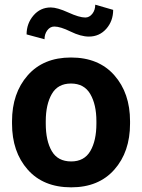

<svg xmlns="http://www.w3.org/2000/svg" viewBox="-20 -781 601 811"><path d="M30.8 0ZM30.8 -269Q30.8 -387.2 96.9 -462.6Q163.1 -538.1 279.8 -538.1Q397 -538.1 463.1 -462.9Q529.3 -387.7 529.3 -269V-258.8Q529.3 -139.6 463.1 -64.7Q397 10.3 280.8 10.3Q163.1 10.3 96.9 -64.7Q30.8 -139.6 30.8 -258.8ZM173.3 -258.8Q173.3 -186.5 198.7 -142.8Q224.1 -99.1 280.8 -99.1Q335.9 -99.1 361.6 -143.1Q387.2 -187 387.2 -258.8V-269Q387.2 -339.4 361.3 -383.8Q335.4 -428.2 279.8 -428.2Q224.1 -428.2 198.7 -383.8Q173.3 -339.4 173.3 -269ZM458 -739.3Q458 -692.4 429 -659.4Q399.9 -626.5 355.5 -626.5Q321.3 -626.5 278.1 -647.7Q234.9 -668.9 209.5 -668.9Q191.9 -668.9 179.9 -653.1Q168 -637.2 168 -615.2L92.3 -635.7Q92.3 -681.6 121.3 -715.6Q150.4 -749.5 194.3 -749.5Q221.7 -749.5 268.3 -728.3Q314.9 -707 340.3 -707Q357.4 -707 369.9 -722.7Q382.3 -738.3 382.3 -761.2Z"/></svg>

Font: Roboto Avanza Slab
Style: Bold
Weight: 700
Designer: Google
Version: Version 1.100263; 2013; ttfautohint (v0.94.20-1c74) -l 8 -r 